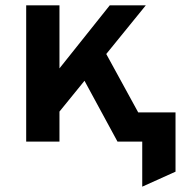

<svg xmlns="http://www.w3.org/2000/svg" viewBox="-20 -531 712 720"><path d="M513.4 169V0H466V-109.6H638.2V112.8ZM168.4 -70V-231.2L391.6 -511H526.8ZM78.2 0V-511H203V0ZM420.6 0 272.6 -272.8 354 -373.2 558.2 0Z"/></svg>

Font: Overpass
Style: Regular
Weight: 400
Designer: Delve Withrington, Dave Bailey, Thomas Jockin
Foundry: Delve Fonts LLC
Version: Version 4.000